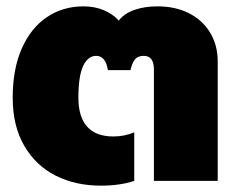

<svg xmlns="http://www.w3.org/2000/svg" viewBox="-20 -570 746 605"><path d="M20 -262Q20 -353 49 -418Q78 -483 128.5 -516.5Q179 -550 243 -550Q279 -550 308 -537.5Q337 -525 354 -505Q372 -528 404 -539Q436 -550 476 -550Q533 -550 576 -528Q619 -506 642.5 -466.5Q666 -427 666 -377V0H465V-351Q465 -394 433 -394Q414 -394 405 -382.5Q396 -371 391 -349H320Q313 -394 283 -394Q257 -394 242 -362Q227 -330 227 -262Q227 -202 254.5 -171Q282 -140 337 -140Q372 -140 403 -153V0Q358 15 298 15Q218 15 155.5 -16.5Q93 -48 56.5 -110.5Q20 -173 20 -262Z"/></svg>

Font: Prompt ExtraBold
Style: Regular
Weight: 800
Designer: Katatrad Team
Foundry: CadsonDemak
Version: Version 1.000